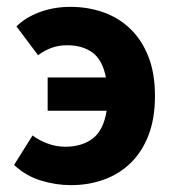

<svg xmlns="http://www.w3.org/2000/svg" viewBox="-20 -528 507 560"><path d="M187 12Q143 12 99 -1.5Q55 -15 21 -47L75 -133Q93 -119 118.5 -109.5Q144 -100 170 -100Q219 -100 250.5 -124Q282 -148 291 -205H119V-302H289Q279 -353 250 -374.5Q221 -396 176 -396Q151 -396 130.5 -388.5Q110 -381 91 -367L28 -451Q54 -477 95.5 -492.5Q137 -508 185 -508Q237 -508 282 -492Q327 -476 360.5 -443.5Q394 -411 413 -362.5Q432 -314 432 -248Q432 -183 413.5 -134.5Q395 -86 362 -53.5Q329 -21 284 -4.5Q239 12 187 12Z"/></svg>

Font: hySource Sans Pro
Style: Bold
Weight: 700
Designer: Paul D. Hunt
Foundry: Adobe Systems Incorporated
Version: Version 2.021;PS 2.000;hotconv 1.0.86;makeotf.lib2.5.63406